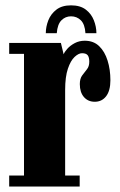

<svg xmlns="http://www.w3.org/2000/svg" viewBox="-20 -680 436 700"><path d="M13.5 0V-40H67.5V-483.5H13.5V-523.5H202L212 -482Q215 -490.5 225.5 -502.2Q236 -514 252.5 -522.8Q269 -531.5 289 -531.5Q321 -531.5 341.5 -511.8Q362 -492 372.2 -459.2Q382.5 -426.5 382.5 -387.5Q382.5 -349.5 367 -329.2Q351.5 -309 325.5 -309Q301 -309 286 -326.2Q271 -343.5 271 -373.5Q271 -393.5 279.8 -405.2Q288.5 -417 297 -427.5Q305.5 -438 305.5 -455Q305.5 -471 299.8 -478.5Q294 -486 279 -486Q266.5 -486 252 -472.5Q237.5 -459 227.5 -429.5Q217.5 -400 217.5 -352V-40H270.5V0ZM239 -660.5Q272.5 -660.5 292.8 -645Q313 -629.5 322.2 -606Q331.5 -582.5 331.5 -559H291.5Q289.5 -591.5 274.8 -606Q260 -620.5 239 -620.5Q218.5 -620.5 204 -606Q189.5 -591.5 187 -559H147Q147 -582.5 156.2 -606Q165.5 -629.5 185.8 -645Q206 -660.5 239 -660.5Z"/></svg>

Font: Imbue Thin 10pt Black
Style: Regular
Weight: 900
Version: Version 1.102